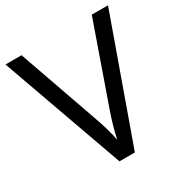

<svg xmlns="http://www.w3.org/2000/svg" viewBox="-166 -843 931 973"><g transform="rotate(-30 300.0 -357.0)"><path d="M600 -714 345 0H255L0 -714H94L255 -256Q271 -212 282 -173.5Q293 -135 300 -100Q307 -135 318 -174Q329 -213 345 -258L505 -714Z"/></g></svg>

Font: Noto Sans Bengali UI
Style: Regular
Weight: 400
Designer: Jelle Bosma - Monotype Design Team
Foundry: Monotype Imaging Inc.
Version: Version 2.003; ttfautohint (v1.8.4.7-5d5b)